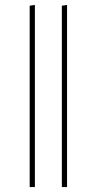

<svg xmlns="http://www.w3.org/2000/svg" viewBox="-20 -756 390 776"><path d="M121 -736V0H100V-733ZM251 -736V0H230V-733Z"/></svg>

Font: Fira Sans Extra Condensed Thin
Style: Regular
Weight: 250
Width: 1
Designer: Carrois Corporate & Edenspiekermann AG
Foundry: Carrois Corporate GbR & Edenspiekermann AG
Version: Version 4.203